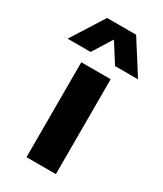

<svg xmlns="http://www.w3.org/2000/svg" viewBox="-233 -805 743 876"><g transform="rotate(30 138.5 -367.0)"><path d="M215.8 -500V0H61V-500ZM-46.9 -562 62 -733.9H214.8L324.2 -562H203.1L138.2 -664.1L74.2 -562Z"/></g></svg>

Font: Human Sans
Style: Bold
Weight: 700
Designer: Tim Radville
Foundry: Continuum
Version: Version 1.000;FEAKit 1.0